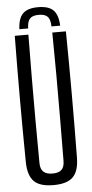

<svg xmlns="http://www.w3.org/2000/svg" viewBox="-62 -977 487 1019"><g transform="rotate(-5 181.0 -467.0)"><path d="M181.2 7.2Q108.8 7.2 77.4 -24.2Q46 -55.6 44.9 -127.8Q42.9 -295.5 42.9 -464Q42.9 -632.4 44.9 -800H117.4Q116.2 -688.4 115.6 -573.2Q114.9 -458.1 115.3 -343.3Q115.6 -228.5 116.6 -116.5Q116.6 -84.4 132.6 -69.4Q148.6 -54.4 181.2 -54.4Q214.3 -54.4 229.5 -69.4Q244.8 -84.4 244.8 -116.5Q245.8 -228.5 246.3 -343.3Q246.9 -458.1 246.6 -573.2Q246.4 -688.4 244.8 -800H317.3Q319.4 -632.4 319.4 -464Q319.4 -295.5 317.3 -127.8Q316.6 -55.6 285 -24.2Q253.5 7.2 181.2 7.2ZM181.2 -940.7Q236.9 -940.7 262 -915.8Q287.1 -890.9 289.7 -832.8H243.2Q242.8 -869.1 228.7 -884.5Q214.6 -899.9 181.2 -899.9Q147.8 -899.9 133.7 -884.5Q119.6 -869.1 119.2 -832.8H72.3Q74.8 -890.9 100.1 -915.8Q125.4 -940.7 181.2 -940.7Z"/></g></svg>

Font: Big Shoulders Display SC Thin
Style: Regular
Weight: 100
Designer: Patric King
Foundry: XO Type Co
Version: Version 2.002